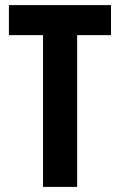

<svg xmlns="http://www.w3.org/2000/svg" viewBox="-20 -734 471 754"><path d="M283 0V-596H416V-714H15V-596H149V0Z"/></svg>

Font: Noto Sans Malayalam ExtraCondensed
Style: Bold
Weight: 700
Width: 2
Designer: Jelle Bosma - Monotype Design Team
Foundry: Monotype Imaging Inc.
Version: Version 2.104